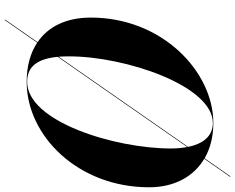

<svg xmlns="http://www.w3.org/2000/svg" viewBox="-109 -761 970 792"><g transform="rotate(90 376.0 -365.0)"><path d="M317.5 10C540.5 10 752.5 -202 752.5 -495C752.5 -599.5 708.5 -679 635 -722.5L710 -830H707L633 -724C592.5 -747.5 543 -760 487.5 -760C274.5 -760 52.5 -548 52.5 -255C52.5 -156 88 -79.5 154 -35L60 100H63L156 -33.5C198 -5.5 252.5 10 317.5 10ZM487.5 -758C544.5 -758 574 -713.5 586 -656L214 -121.5C213 -135 212.5 -149.5 212.5 -165C212.5 -397 333.5 -758 487.5 -758ZM592.5 -585C592.5 -353 481.5 8 317.5 8C251 8 222 -39 214.5 -118L586.5 -652.5C590.5 -631 592.5 -608 592.5 -585Z"/></g></svg>

Font: Bodoni* 96pt
Style: Bold Italic
Weight: 700
Italic angle: -13°
Version: Version 2.3